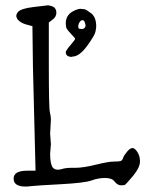

<svg xmlns="http://www.w3.org/2000/svg" viewBox="-20 -685 576 720"><path d="M278.3 -601.6Q273.4 -593.8 273.4 -585.9Q273.4 -578.1 277.8 -577.1Q282.2 -576.2 287.6 -576.2Q293 -576.2 296.9 -580.1Q300.8 -584 300.8 -588.9Q300.8 -593.8 297.9 -601.6Q294.9 -609.4 289.1 -609.4Q283.2 -609.4 278.3 -601.6ZM226.6 -489.3Q226.6 -495.1 244.1 -515.6Q261.7 -536.1 261.7 -539.1Q261.7 -542 247.6 -556.6Q233.4 -571.3 230 -578.1Q226.6 -585 226.6 -597.7Q226.6 -632.8 263.7 -647.5Q275.4 -652.3 282.2 -651.9Q289.1 -651.4 296.4 -650.4Q303.7 -649.4 322.3 -634.8Q340.8 -620.1 340.8 -585.9Q340.8 -580.1 337.9 -565.9Q335 -551.8 306.2 -512.2Q277.3 -472.7 251 -472.7Q250 -472.7 250 -471.7Q226.6 -471.7 226.6 -489.3ZM262.7 -55.7Q292 -55.7 339.4 -67.4Q386.7 -79.1 406.2 -79.1Q425.8 -79.1 432.1 -81.1Q438.5 -83 441.4 -92.3Q444.3 -101.6 456.1 -115.7Q467.8 -129.9 476.6 -129.9Q485.4 -129.9 495.1 -115.2Q504.9 -100.6 504.9 -79.1Q504.9 -57.6 480.5 -27.3Q455.1 2.9 449.2 7.8Q445.3 9.8 439.5 9.8Q439.5 9.8 430.7 9.8Q418.9 7.8 409.2 -4.9Q399.4 -17.6 374 -17.6Q348.6 -17.6 323.2 -8.3Q297.9 1 207 5.9Q116.2 10.7 100.1 12.7Q84 14.6 76.2 14.6Q31.2 14.6 31.2 -14.6Q31.2 -14.6 31.2 -15.6Q31.2 -44.9 82 -44.9Q82 -44.9 85 -44.9H113.3L103.5 -435.5L101.6 -586.9L76.2 -593.8Q56.6 -599.6 45.9 -612.3Q42 -619.1 41 -624Q41 -631.8 46.9 -639.6Q58.6 -653.3 106.4 -658.7Q154.3 -664.1 159.2 -665Q160.2 -665 161.1 -665Q168 -664.1 178.7 -660.2Q191.4 -653.3 191.4 -637.2Q191.4 -621.1 175.8 -610.4L163.1 -600.6V-438.5Q163.1 -280.3 167 -264.2Q170.9 -248 170.9 -237.3L168 -183.6L170.9 -144.5L168 -108.4Q168 -68.4 178.7 -55.7Q185.5 -48.8 195.3 -48.8Q195.3 -48.8 198.2 -48.8Q205.1 -48.8 210.9 -50.8Q226.6 -55.7 247.1 -55.7Q247.1 -55.7 253.9 -55.7Q253.9 -55.7 262.7 -55.7Z"/></svg>

Font: Drukaatie burti
Style: Light
Weight: 300
Version: Version 0.14